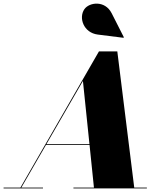

<svg xmlns="http://www.w3.org/2000/svg" viewBox="-70 -1052 910 1072"><path d="M476 -859 619.5 -841 621.5 -844 553.5 -978C516 -1052 428 -1039.5 401 -1000.5C368 -952.5 396.5 -869 476 -859ZM-50 -4.5V0H170V-4.5H49L186.5 -242.5H430L454.5 -4.5H340V0H750V-4.5H679.5L585 -765H482.5L44 -4.5ZM393 -600 429.5 -247H189Z"/></svg>

Font: Bodoni* 36pt Fatface
Style: Italic
Weight: 900
Italic angle: -13°
Version: Version 2.3